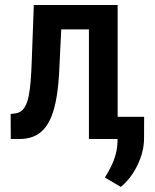

<svg xmlns="http://www.w3.org/2000/svg" viewBox="-20 -548 611 757"><path d="M353.5 -528.3V-432.1H141.1V-528.3ZM443.8 -528.3V0H330.6V-528.3ZM113.3 -528.3H226.1L213.4 -266.6Q210.4 -208.5 202.9 -164.3Q195.3 -120.1 182.9 -88.9Q170.4 -57.6 152.1 -37.8Q133.8 -18.1 110.1 -9Q86.4 0 56.6 0H22.5L22 -98.6L38.1 -100.6Q52.7 -102.1 63.5 -109.9Q74.2 -117.7 81.5 -132.8Q88.9 -147.9 93.5 -171.6Q98.1 -195.3 100.8 -227.8Q103.5 -260.3 105 -302.7ZM548.3 -87.4 547.9 -2Q547.9 48.3 522.9 101.3Q498 154.3 456.5 189L393.6 151.9Q407.2 129.9 418.5 107.2Q429.7 84.5 436.5 58.8Q443.4 33.2 443.4 2.4V-87.4Z"/></svg>

Font: Roboto Condensed Medium
Style: Regular
Weight: 500
Designer: Christian Robertson
Foundry: Google
Version: Version 3.0